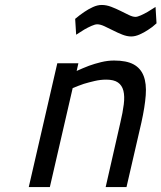

<svg xmlns="http://www.w3.org/2000/svg" viewBox="-20 -754 651 774"><path d="M96 0 211 -499H296L289 -468Q313 -479 339 -489Q361 -497 387.5 -503.5Q414 -510 440 -510Q490 -510 518.5 -494.5Q547 -479 559 -448Q571 -417 567.5 -370Q564 -323 550 -260L490 0H406L465 -259Q475 -301 479 -333.5Q483 -366 477.5 -388Q472 -410 455.5 -421.5Q439 -433 408 -433Q385 -433 361.5 -427.5Q338 -422 318 -416Q295 -408 273 -399L181 0ZM611 -660Q594 -644 576 -633Q561 -623 543 -615Q525 -607 509 -607Q492 -607 473 -614.5Q454 -622 435.5 -631.5Q417 -641 400.5 -648.5Q384 -656 372 -656Q363 -656 348.5 -649.5Q334 -643 320 -635Q304 -625 287 -614L283 -678Q302 -694 320 -706Q336 -717 354.5 -725.5Q373 -734 390 -734Q409 -734 428.5 -726.5Q448 -719 466 -710Q484 -701 499.5 -693.5Q515 -686 526 -686Q534 -686 547.5 -692Q561 -698 575 -706Q590 -715 607 -726Z"/></svg>

Font: Panefresco 500wt
Style: Italic
Weight: 700
Foundry: Campivisivi & Chank Co
Version: Version 1.000